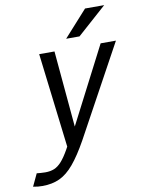

<svg xmlns="http://www.w3.org/2000/svg" viewBox="-174 -766 773 1038"><g transform="rotate(-10 212.0 -247.5)"><path d="M-45.3 132Q-37 132.8 -24.1 133.9Q-11.2 135 1.5 135Q29.5 135 50.6 126.4Q71.7 117.8 91.4 95.9Q111.2 74 134.3 33L152.3 0H228Q185 77 147.2 122Q109.5 167 68.6 186Q27.7 205 -25.7 205Q-38.7 205 -50.2 204Q-61.8 203 -77.3 200ZM163.7 -500 201.3 -81.3 417 -500H501L228 0L142.3 19.2L79.7 -500ZM471.7 -700 311 -556.7H237.7L366.7 -700Z"/></g></svg>

Font: Epunda Sans Light
Style: Italic
Weight: 300
Italic angle: -12.0243°
Designer: Simon Atzbach
Foundry: typofactur
Version: Version 2.204